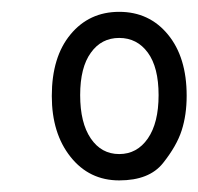

<svg xmlns="http://www.w3.org/2000/svg" viewBox="-20 -622 342 331"><path d="M301.8 -457Q301.8 -423.8 293.2 -397.2Q284.7 -370.6 261 -340.8Q237.3 -311 185.5 -311Q133.8 -311 101.6 -351.6Q69.3 -392.1 69.3 -456.5Q69.3 -523.9 101.6 -562.7Q133.8 -601.6 185.5 -601.6Q237.3 -601.6 269.5 -562.5Q301.8 -523.4 301.8 -457ZM185.5 -556.6Q154.8 -556.6 136.7 -531.2Q118.2 -505.9 118.2 -458Q118.2 -410.2 136.5 -383.3Q154.8 -356.4 185.5 -356.4Q216.3 -356.4 234.9 -383.3Q253.4 -410.2 253.4 -458Q253.4 -505.9 234.9 -531.2Q216.3 -556.6 185.5 -556.6Z"/></svg>

Font: Meera
Style: Regular
Weight: 400
Designer: Hussain KH and Suresh P for Swathanthra Malayalam Computing (SMC)
Version: Version 7.0.0+20221109